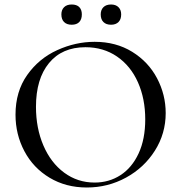

<svg xmlns="http://www.w3.org/2000/svg" viewBox="-20 -822 806 854"><path d="M49 -312Q49 -415 101 -488.5Q153 -562 234.5 -599Q316 -636 401 -636Q496 -636 568 -591.5Q640 -547 678.5 -474Q717 -401 717 -319Q717 -228 669 -152Q621 -76 540.5 -32Q460 12 366 12Q273 12 200.5 -31.5Q128 -75 88.5 -149.5Q49 -224 49 -312ZM626 -291Q626 -383 593.5 -456Q561 -529 500.5 -570.5Q440 -612 360 -612Q256 -612 198 -541.5Q140 -471 140 -347Q140 -252 173 -175Q206 -98 265.5 -54Q325 -10 401 -10Q465 -10 516 -43Q567 -76 596.5 -139.5Q626 -203 626 -291ZM253 -758Q253 -778 265 -790Q277 -802 299 -802Q321 -802 332.5 -790.5Q344 -779 344 -758Q344 -736 332.5 -724Q321 -712 299 -712Q277 -712 265 -724Q253 -736 253 -758ZM428 -758Q428 -778 440 -790Q452 -802 474 -802Q495 -802 507 -790Q519 -778 519 -758Q519 -736 507 -724Q495 -712 474 -712Q452 -712 440 -724Q428 -736 428 -758Z"/></svg>

Font: Cormorant Infant Medium
Style: Regular
Weight: 500
Designer: Christian Thalmann (Catharsis Fonts)
Version: Version 3.000